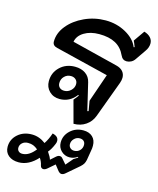

<svg xmlns="http://www.w3.org/2000/svg" viewBox="-160 -682 877 1068"><g transform="rotate(15 278.5 -148.5)"><path d="M255 -121Q269 -137 278 -150L274 -153Q237 -104 179 -104Q143 -104 119.5 -127Q96 -150 96 -185Q96 -234 130.5 -267Q165 -300 217 -300Q253 -300 277.5 -283Q302 -266 309 -235L346 -79L353 -81L343 -138L399 -300L94 -375Q66 -381 66 -405Q66 -454 101 -497Q136 -540 193.5 -566.5Q251 -593 315 -593Q379 -593 432 -563.5Q485 -534 503 -489L508 -491Q500 -513 494 -525L538 -588Q562 -581 575 -566.5Q588 -552 588 -533Q588 -509 571 -486L531 -428Q523 -416 510.5 -409.5Q498 -403 485 -403Q461 -403 450 -428Q431 -470 394 -490Q357 -510 300 -510Q249 -510 213.5 -488.5Q178 -467 172 -432L436 -366Q461 -360 474 -345Q487 -330 487 -309Q487 -295 481 -278L403 -67Q390 -32 360 -11.5Q330 9 290 9ZM247 -208Q247 -224 236 -234Q225 -244 208 -244Q186 -244 170.5 -228.5Q155 -213 155 -190Q155 -174 165 -164.5Q175 -155 192 -155Q214 -155 230.5 -171Q247 -187 247 -208ZM-31 227Q-31 184 1.5 155Q34 126 83 126Q125 126 162 154Q180 127 192 91Q227 99 227 125Q227 135 223 143Q209 177 193 195Q211 221 215 236L242 212Q253 202 262 202Q268 202 272 204Q276 206 280 211L305 240L340 199Q355 190 364 184L362 180Q340 195 316 195Q288 195 268 175.5Q248 156 248 127Q248 87 278.5 58.5Q309 30 353 30Q387 30 406.5 48.5Q426 67 426 99Q426 115 424 123L414 184Q411 198 405.5 207Q400 216 389 226L319 286Q308 296 297 296Q288 296 278 285L253 253L217 284Q204 296 193 296Q179 296 175 280Q171 259 158 240Q108 295 50 295Q13 295 -9 276.5Q-31 258 -31 227ZM377 108Q377 94 368.5 86Q360 78 345 78Q327 78 313.5 91.5Q300 105 300 123Q300 136 309 144.5Q318 153 332 153Q351 153 364 140Q377 127 377 108ZM131 199Q117 187 104 182Q91 177 74 177Q54 177 41 188.5Q28 200 28 217Q28 229 36 236.5Q44 244 57 244Q96 244 131 199Z"/></g></svg>

Font: K2D Medium
Style: Italic
Weight: 500
Italic angle: -10°
Designer: Katatrad Aksorn Co.,Ltd.
Foundry: Cadson Demak Co.,Ltd.
Version: Version 1.000; ttfautohint (v1.6)